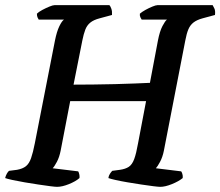

<svg xmlns="http://www.w3.org/2000/svg" viewBox="-30 -724 854 744"><path d="M191 0Q184 0 164.5 -2.5Q145 -5 118.5 -9Q92 -13 65.5 -17.5Q39 -22 18.5 -26.5Q-2 -31 -10 -34Q-8 -43 -3.5 -51Q1 -59 5 -62L36 -66Q58 -70 70.5 -80Q83 -90 90.5 -111.5Q98 -133 105 -169L183 -567Q190 -602 200 -622.5Q210 -643 218 -648H120Q118 -651 115.5 -656.5Q113 -662 113 -671Q120 -678 134 -685.5Q148 -693 161.5 -698.5Q175 -704 181 -704H394Q398 -700 401.5 -690Q405 -680 404 -666L356 -653Q333 -647 320 -636.5Q307 -626 300.5 -609Q294 -592 289 -567L255 -396Q290 -396 331.5 -396.5Q373 -397 415 -398Q457 -399 492.5 -400.5Q528 -402 551 -403L582 -567Q589 -603 599.5 -623Q610 -643 617 -648H519Q517 -651 514 -657Q511 -663 512 -671Q520 -678 533.5 -685.5Q547 -693 560.5 -698.5Q574 -704 580 -704H794Q796 -700 800.5 -691.5Q805 -683 803 -666L755 -653Q733 -647 720 -637Q707 -627 700 -610.5Q693 -594 688 -567L605 -140Q600 -115 590 -96.5Q580 -78 574 -72L672 -60Q674 -58 676.5 -50.5Q679 -43 678 -34Q662 -21 636 -10.5Q610 0 591 0Q584 0 564 -2.5Q544 -5 517.5 -9Q491 -13 464.5 -17.5Q438 -22 418 -26.5Q398 -31 390 -34Q391 -43 396 -50.5Q401 -58 405 -62L435 -66Q456 -69 469 -77.5Q482 -86 490 -107.5Q498 -129 505 -169L536 -332H242L205 -140Q200 -115 190.5 -97Q181 -79 174 -72L273 -60Q275 -57 277 -49.5Q279 -42 278 -34Q263 -21 237 -10.5Q211 0 191 0Z"/></svg>

Font: Texturina 12pt SemiBold
Style: Italic
Weight: 600
Italic angle: -11°
Version: Version 1.002